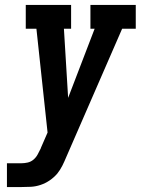

<svg xmlns="http://www.w3.org/2000/svg" viewBox="-20 -755 568 775"><path d="M8 0V-96H66Q79 -96 92 -99Q105 -102 115.5 -111Q126 -120 132.5 -132.5Q139 -145 145 -157V-158Q145 -158 145 -158Q145 -158 145 -158L172 -220L127 -639H84V-735H267V-639H238L255 -360L362 -639H345V-735H528V-639H473L247 -120Q240 -103 231.5 -86Q223 -69 211 -54Q197 -38 180 -26.5Q163 -15 143.5 -8.5Q124 -2 104.5 -1Q85 0 66 0Z"/></svg>

Font: Iosevka Slab
Style: Bold Italic
Weight: 700
Italic angle: -9°
Monospace: yes
Designer: Belleve Invis
Foundry: Belleve Invis
Version: Version 11.1.0; ttfautohint (v1.8.3)